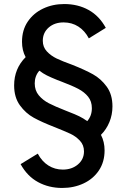

<svg xmlns="http://www.w3.org/2000/svg" viewBox="-20 -726 627 951"><path d="M82 87 167 35Q188 74 220 94Q252 114 291 114Q336 114 366 88.5Q396 63 396 24Q396 -8 375.5 -29.5Q355 -51 329.5 -63Q304 -75 249 -97Q187 -121 147 -143Q107 -165 78.5 -204.5Q50 -244 50 -303Q50 -386 107 -443Q89 -476 89 -519Q89 -577 117.5 -619Q146 -661 193.5 -683.5Q241 -706 298 -706Q366 -706 419 -676.5Q472 -647 504 -588L420 -536Q400 -574 368 -594.5Q336 -615 295 -615Q250 -615 221 -589.5Q192 -564 192 -524Q192 -493 212 -471.5Q232 -450 260 -436.5Q288 -423 338 -405Q401 -380 440.5 -358Q480 -336 508.5 -297Q537 -258 537 -199Q537 -158 522 -121.5Q507 -85 480 -58Q498 -24 498 19Q498 76 470 118Q442 160 394 182.5Q346 205 288 205Q222 205 168.5 176Q115 147 82 87ZM435 -190Q435 -224 416.5 -247Q398 -270 367.5 -286Q337 -302 284 -322Q270 -328 263 -330Q231 -343 212 -352.5Q193 -362 175 -376Q152 -350 152 -313Q152 -278 172 -254Q192 -230 222 -214.5Q252 -199 303 -179L323 -171Q352 -160 372.5 -150Q393 -140 412 -126Q435 -152 435 -190Z"/></svg>

Font: Hanken Grotesk Medium
Style: Regular
Weight: 500
Designer: Alfredo Marco Pradil
Foundry: Hanken Design Co.
Version: Version 3.014